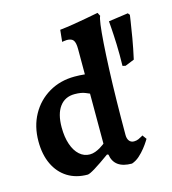

<svg xmlns="http://www.w3.org/2000/svg" viewBox="-112 -833 840 937"><g transform="rotate(-15 308.5 -365.0)"><path d="M532.2 -457 517.6 -460.8Q519.1 -518 517.2 -570Q515.2 -622.1 512.7 -654.9Q510.2 -687.8 510.2 -687.8L609.1 -701.8L617 -692Q617 -692 612.3 -660.3Q607.6 -628.5 599.2 -578.9Q590.7 -529.2 578.8 -475.9ZM439.2 12Q350.4 12 339.4 -59.9L332.8 -62.5Q284.9 -27.9 255.4 -9.9Q226 8.1 216.4 8.1Q158.5 8.1 115.6 -18.6Q72.8 -45.4 49.5 -94.4Q26.1 -143.5 26.1 -210.6Q26.1 -286.2 58.5 -344.8Q90.8 -403.4 148 -437.1Q205.3 -470.8 278.2 -470.8Q290.9 -470.8 303.4 -470.2Q315.9 -469.7 329.6 -468.1V-596.7Q329.6 -628.3 320.4 -640.6Q311.2 -652.9 287.7 -652.9Q281 -652.9 272.3 -651.4Q263.6 -649.8 263.6 -649.8L269.8 -709.4Q305.3 -713.3 340.1 -719Q374.9 -724.6 403.7 -730.1Q432.4 -735.5 449.7 -738.8Q467 -742 467 -742L475.7 -724.9Q470.8 -717 466.1 -682.2Q461.5 -647.4 457.5 -590.5Q453.6 -533.7 450.6 -461Q447.6 -388.2 446.1 -304.4Q444.6 -220.5 444.6 -131.2Q444.6 -111.9 453.3 -101Q462 -90.1 477 -90.1Q489.4 -90.1 499.7 -94.6Q510.1 -99.1 516.8 -103.3Q523.5 -107.5 523.5 -107.5L538.8 -86.5Q538.8 -86.5 531.1 -74.2Q523.5 -62 509.6 -44.3Q495.8 -26.7 477.9 -10.7Q459.9 5.2 439.2 12ZM252.7 -84.4Q266.6 -84.4 280.4 -89.5Q294.2 -94.6 305.3 -101.2Q316.4 -107.9 323 -113Q329.6 -118 329.6 -118V-370.8Q329.6 -370.8 309.3 -379.4Q288.9 -388 255.6 -388Q207.1 -388 180.1 -351.5Q153.1 -315 153.1 -247.7Q153.1 -198.2 165.7 -161.5Q178.2 -124.7 200.8 -104.6Q223.3 -84.4 252.7 -84.4Z"/></g></svg>

Font: Alegreya
Style: Regular
Weight: 400
Designer: Juan Pablo del Peral
Foundry: Huerta Tipografica
Version: Version 2.009